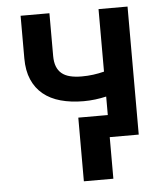

<svg xmlns="http://www.w3.org/2000/svg" viewBox="-52 -592 689 815"><g transform="rotate(-5 292.5 -184.5)"><path d="M521.7 0H398.1V177.2H272.4V-94.1H398.1V-172.9Q375 -167.6 350.7 -164.6Q326.3 -161.6 302.2 -161.6Q247.5 -161.6 203.8 -173.7Q160.2 -185.7 129.6 -210.8Q99.1 -235.8 82.6 -274Q66.1 -312.1 66.1 -364.3V-546.2H188.9V-364.3Q188.9 -338.1 196 -319.6Q203.1 -301.1 217.2 -289.4Q231.2 -277.7 252.5 -272.4Q273.8 -267 302.2 -267Q327.8 -267 351.2 -270.1Q374.6 -273.1 398.1 -279.1V-545.5H521.7Z"/></g></svg>

Font: Interop SemBd
Style: Regular
Weight: 600
Designer: Rasmus Andersson, Google, Jang Haemin
Foundry: jhaemin
Version: Version 1.008